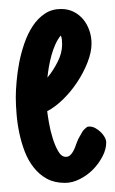

<svg xmlns="http://www.w3.org/2000/svg" viewBox="-20 -402 253 421"><path d="M212.9 -89.4Q212.9 -74.7 204.8 -59.1Q196.8 -43.5 184.1 -30.5Q171.4 -17.6 155 -9.3Q138.7 -1 122.6 -1Q99.6 -1 83 -10Q66.4 -19 54.2 -34.4Q42 -49.8 34.4 -69.3Q26.9 -88.9 22.5 -109.6Q18.1 -130.4 16.4 -151.1Q14.6 -171.9 14.6 -189Q14.6 -203.6 16.4 -223.6Q18.1 -243.7 22.2 -265.1Q26.4 -286.6 33.7 -307.6Q41 -328.6 52 -345.2Q63 -361.8 78.4 -372.1Q93.8 -382.3 113.8 -382.3Q129.4 -382.3 141.8 -376Q154.3 -369.6 162.8 -359.1Q171.4 -348.6 176 -335Q180.7 -321.3 180.7 -306.6Q180.7 -287.6 171.9 -265.1Q163.1 -242.7 149.2 -221.7Q135.3 -200.7 117.9 -183.8Q100.6 -167 83.5 -158.2Q84.5 -149.4 87.4 -132.6Q90.3 -115.7 95.5 -99.1Q100.6 -82.5 107.7 -70.3Q114.7 -58.1 124.5 -58.1Q129.4 -58.1 133.1 -61Q136.7 -64 139.6 -68.8Q142.6 -73.7 144.8 -79.6Q147 -85.4 148.9 -90.8L151.9 -97.7Q152.8 -99.1 153.1 -99.6Q153.3 -100.1 153.8 -101.1Q157.2 -107.4 160.4 -112.8Q163.6 -118.2 169.4 -122.1H168.9Q170.9 -124 173.1 -124.3Q175.3 -124.5 177.2 -124.5Q182.6 -124.5 189 -121.1Q195.3 -117.7 200.7 -112.5Q206.1 -107.4 209.5 -101.3Q212.9 -95.2 212.9 -89.4ZM116.2 -304.7Q116.2 -309.6 115.7 -314.9Q115.2 -320.3 113.3 -324.2Q106.4 -315.9 101.3 -304.4Q96.2 -293 92.8 -280.5Q89.4 -268.1 87.2 -255.4Q85 -242.7 84 -231.9Q96.7 -247.1 106.4 -266.4Q116.2 -285.6 116.2 -304.7Z"/></svg>

Font: Just Another Hand
Style: Regular
Weight: 400
Designer: Astigmatic (AOETI)
Foundry: Astigmatic (AOETI)
Version: Version 1.000